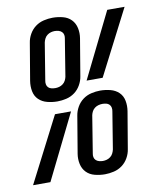

<svg xmlns="http://www.w3.org/2000/svg" viewBox="-108 -809 725 883"><g transform="rotate(-10 254.5 -367.5)"><path d="M154 -360Q130 -360 106.5 -366Q83 -372 67 -387.5Q51 -403 46.5 -426.5Q42 -450 46 -475L75 -647Q78 -668 89 -687.5Q100 -707 117.5 -720Q135 -733 156.5 -738Q178 -743 198 -743Q222 -743 245.5 -737Q269 -731 284.5 -715Q300 -699 305 -675.5Q310 -652 306 -628L277 -455Q274 -435 263 -415.5Q252 -396 234.5 -383Q217 -370 195.5 -365Q174 -360 154 -360ZM377 -431H302L452 -735H533ZM155 -422Q164 -422 173 -424.5Q182 -427 190 -433Q198 -439 202.5 -447.5Q207 -456 209 -465L237 -638Q239 -647 237.5 -655.5Q236 -664 230 -670Q224 -676 215 -678.5Q206 -681 197 -681Q188 -681 179 -678.5Q170 -676 162 -670Q154 -664 149.5 -655Q145 -646 143 -637L115 -465Q113 -456 114.5 -447Q116 -438 122 -432Q128 -426 137 -424Q146 -422 155 -422ZM311 8Q287 8 263.5 2Q240 -4 224.5 -20Q209 -36 204 -59.5Q199 -83 203 -107L232 -280Q235 -300 246 -319.5Q257 -339 274.5 -352Q292 -365 313.5 -370Q335 -375 355 -375Q379 -375 402.5 -369Q426 -363 442 -347.5Q458 -332 462.5 -308.5Q467 -285 463 -260L434 -88Q431 -67 420 -47.5Q409 -28 391.5 -15Q374 -2 352.5 3Q331 8 311 8ZM312 -54Q321 -54 330 -56.5Q339 -59 347 -65Q355 -71 359.5 -80Q364 -89 366 -98L394 -270Q396 -279 394.5 -288Q393 -297 387 -303Q381 -309 372.5 -311Q364 -313 355 -313Q346 -313 336.5 -310.5Q327 -308 319 -302Q311 -296 306.5 -287.5Q302 -279 300 -270L272 -97Q270 -88 271.5 -79.5Q273 -71 279 -65Q285 -59 294 -56.5Q303 -54 312 -54ZM-24 0 132 -304H207L57 0Z"/></g></svg>

Font: Iosevka Oblique
Style: Regular
Weight: 400
Italic angle: -9°
Monospace: yes
Designer: Belleve Invis
Foundry: Belleve Invis
Version: Version 32.5.0; ttfautohint (v1.8.4)